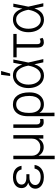

<svg xmlns="http://www.w3.org/2000/svg" viewBox="1220 -2028 1015 3494"><g transform="rotate(-90 1727.0 -281.5)"><path d="M241.2 -287.1H303.2V-252.9H241.7Q201.7 -252.9 171.1 -239.3Q140.6 -225.6 123.5 -201.9Q106.4 -178.2 106.4 -147.5Q106 -103 146.5 -75.9Q187 -48.8 253.9 -48.3Q320.8 -48.8 357.7 -77.4Q394.5 -106 405.8 -159.7H472.2Q466.8 -121.1 449.7 -90.1Q432.6 -59.1 404.1 -36.6Q375.5 -14.2 337.2 -2.2Q298.8 9.8 251.5 9.8Q188.5 9.8 140.9 -10Q93.3 -29.8 66.7 -64.5Q40 -99.1 39.6 -145Q39.6 -171.4 50 -196.8Q60.5 -222.2 84 -242.4Q107.4 -262.7 146.2 -274.9Q185.1 -287.1 241.2 -287.1ZM303.2 -264.6H241.2Q185.1 -264.6 147.7 -275.6Q110.4 -286.6 89.1 -305.2Q67.9 -323.7 59.1 -347.4Q50.3 -371.1 50.3 -396Q50.8 -444.8 75.7 -479.7Q100.6 -514.6 145.3 -533.7Q189.9 -552.7 249.5 -552.7Q307.6 -552.7 351.3 -534.4Q395 -516.1 421.9 -481.2Q448.7 -446.3 456.1 -396.5H389.6Q379.4 -443.8 343.5 -469.2Q307.6 -494.6 249.5 -495.1Q188 -494.6 151.4 -467.8Q114.7 -440.9 114.7 -397Q114.3 -356.4 146.7 -332.8Q179.2 -309.1 241.7 -308.6H303.2Z M576.2 206.5V-545.9H639.2V-208Q639.6 -163.1 659.2 -128.2Q678.7 -93.3 713.9 -74Q749 -54.7 795.4 -54.7Q841.8 -54.7 877 -74.2Q912.1 -93.8 931.6 -128.4Q951.2 -163.1 951.2 -208V-545.9H1014.6V0H951.2V-83H947.3Q925.8 -40 885 -16.4Q844.2 7.3 795.4 6.8Q746.1 7.3 705.6 -16.4Q665 -40 643.6 -83H639.2V206.5Z M1146.5 -545.9H1209.5V-118.2Q1210 -82.5 1227.8 -68.8Q1245.6 -55.2 1267.6 -55.2Q1280.8 -55.2 1292.5 -57.4Q1304.2 -59.6 1308.1 -61L1309.6 -0.5Q1301.8 2 1286.6 4.6Q1271.5 7.3 1248 6.8Q1204.1 7.3 1175.3 -22.5Q1146.5 -52.2 1146.5 -118.2Z M1358.4 203.1V-276.9Q1358.4 -367.2 1385 -428.7Q1411.6 -490.2 1459.7 -521.7Q1507.8 -553.2 1572.3 -553.2Q1625 -553.2 1666 -532.5Q1707 -511.7 1735.1 -473.1Q1763.2 -434.6 1777.6 -380.4Q1792 -326.2 1792 -259.3V-247.6Q1792.5 -171.9 1766.8 -113.8Q1741.2 -55.7 1692.6 -22.7Q1644 10.3 1575.2 10.3Q1520 10.3 1481.4 -11.7Q1442.9 -33.7 1417.7 -75.2Q1392.6 -116.7 1378.4 -174.3L1419.9 -225.1Q1421.9 -193.4 1430.9 -161.6Q1439.9 -129.9 1458.3 -104.2Q1476.6 -78.6 1504.9 -63Q1533.2 -47.4 1573.2 -47.4Q1626 -47.4 1659.9 -74Q1693.8 -100.6 1710.7 -146Q1727.5 -191.4 1727.5 -247.6V-259.3Q1727.5 -328.6 1710.7 -381.3Q1693.8 -434.1 1659.7 -463.9Q1625.5 -493.7 1572.3 -493.7Q1519 -493.7 1485.1 -463.9Q1451.2 -434.1 1435.3 -384.8Q1419.4 -335.4 1419.9 -277.3L1422.9 203.1Z M2097.7 11.7Q2028.8 10.7 1977.8 -25.4Q1926.8 -61.5 1898.9 -125.2Q1871.1 -189 1870.6 -272Q1871.1 -354.5 1900.4 -417.7Q1929.7 -481 1981.7 -516.8Q2033.7 -552.7 2101.1 -552.7Q2180.7 -552.7 2229 -505.6Q2277.3 -458.5 2299.8 -380.4H2323.7L2335.4 -274.4L2398.4 0H2338.9L2276.9 -283.7Q2270 -320.3 2257.1 -357.4Q2244.1 -394.5 2223.4 -425.5Q2202.6 -456.5 2172.6 -475.8Q2142.6 -495.1 2101.1 -495.1Q2052.2 -495.1 2014.6 -466.6Q1977.1 -438 1955.6 -387.5Q1934.1 -336.9 1934.1 -271.5Q1934.1 -206.5 1954.6 -155.5Q1975.1 -104.5 2012 -75.4Q2048.8 -46.4 2097.7 -46.4Q2136.2 -46.4 2166 -64.5Q2195.8 -82.5 2218.3 -113Q2240.7 -143.6 2255.1 -181.9Q2269.5 -220.2 2276.4 -260.3L2331.1 -545.9H2391.1L2335.4 -271.5L2324.2 -162.6H2303.2Q2286.6 -104.5 2257.3 -65.9Q2228 -27.3 2187.7 -7.8Q2147.5 11.7 2097.7 11.7ZM2090.8 -603.5 2111.8 -768.6H2182.1L2135.7 -603.5Z M2855.5 -545.9V-485.8H2429.7V-545.9ZM2606.9 -545.9H2670.4V-115.2Q2670.4 -85.9 2678 -72.5Q2685.5 -59.1 2697 -55.2Q2708.5 -51.3 2721.2 -51.3Q2733.9 -51.3 2746.3 -55.9Q2758.8 -60.5 2767.6 -65.9L2784.7 -15.1Q2763.2 0 2743.2 4.6Q2723.1 9.3 2703.1 9.3Q2656.2 9.3 2631.6 -20Q2606.9 -49.3 2606.9 -115.2Z M3114.3 11.7Q3045.4 10.7 2994.4 -25.4Q2943.4 -61.5 2915.5 -125.2Q2887.7 -189 2887.2 -272Q2887.7 -354.5 2917 -417.7Q2946.3 -481 2998.3 -516.8Q3050.3 -552.7 3117.7 -552.7Q3197.3 -552.7 3245.6 -505.6Q3293.9 -458.5 3316.4 -380.4H3340.3L3352.1 -274.4L3415 0H3355.5L3293.5 -283.7Q3286.6 -320.3 3273.7 -357.4Q3260.7 -394.5 3240 -425.5Q3219.2 -456.5 3189.2 -475.8Q3159.2 -495.1 3117.7 -495.1Q3068.8 -495.1 3031.2 -466.6Q2993.7 -438 2972.2 -387.5Q2950.7 -336.9 2950.7 -271.5Q2950.7 -206.5 2971.2 -155.5Q2991.7 -104.5 3028.6 -75.4Q3065.4 -46.4 3114.3 -46.4Q3152.8 -46.4 3182.6 -64.5Q3212.4 -82.5 3234.9 -113Q3257.3 -143.6 3271.7 -181.9Q3286.1 -220.2 3293 -260.3L3347.7 -545.9H3407.7L3352.1 -271.5L3340.8 -162.6H3319.8Q3303.2 -104.5 3273.9 -65.9Q3244.6 -27.3 3204.3 -7.8Q3164.1 11.7 3114.3 11.7Z"/></g></svg>

Font: Inter Tight Light
Style: Regular
Weight: 300
Designer: Rasmus Andersson
Foundry: rsms
Version: Version 3.004